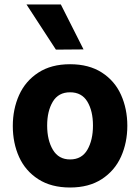

<svg xmlns="http://www.w3.org/2000/svg" viewBox="-20 -826 624 855"><path d="M37 -265Q37 -340 65 -402.5Q93 -465 150.5 -502.5Q208 -540 292 -540Q376 -540 433.5 -503Q491 -466 519 -403.5Q547 -341 547 -266Q547 -191 519 -128.5Q491 -66 433.5 -28.5Q376 9 292 9Q208 9 150.5 -28Q93 -65 65 -127Q37 -189 37 -265ZM394 -267Q394 -332 369 -373.5Q344 -415 292 -415Q240 -415 215 -373Q190 -331 190 -267Q190 -202 215.5 -159Q241 -116 292 -116Q344 -116 369 -159Q394 -202 394 -267ZM98 -806H251L352 -606L229 -605Z"/></svg>

Font: Be Vietnam ExtraBold
Style: Regular
Weight: 800
Designer: Gabriel Lam
Foundry: TypeRant
Version: Version 4.000